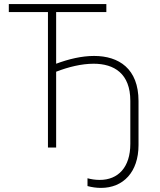

<svg xmlns="http://www.w3.org/2000/svg" viewBox="-20 -720 780 937"><path d="M214 0H254V-370C313 -393 378 -409 437 -409C537 -409 616 -361 616 -228V-18C616 97 556 158 467 158C445 158 426 155 407 150V188C429 194 451 197 473 197C581 197 656 120 656 -12V-227C656 -385 560 -447 439 -447C379 -447 316 -432 254 -409V-661H499V-700H23V-661H214Z"/></svg>

Font: Fixel Display ExtraLight
Style: Regular
Weight: 200
Designer: AlfaBravo + MacPaw
Foundry: Kyrylo Tkachov, Marchela Mozhyna, Serhii Makarenko, Maria Weinstein, Zakhar Kryvoshyya
Version: Version 1.211